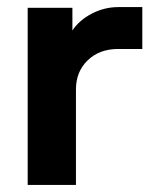

<svg xmlns="http://www.w3.org/2000/svg" viewBox="-20 -521 423 541"><path d="M58 -499H184V-435Q203 -464 238.5 -482.5Q274 -501 313 -501H381V-383H313Q260 -383 227 -351Q194 -319 194 -269V0H58Z"/></svg>

Font: Stavian Bold
Style: Bold
Weight: 700
Version: Version 1.000; ttfautohint (v1.6)